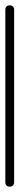

<svg xmlns="http://www.w3.org/2000/svg" viewBox="-20 -700 73 720"><path d="M0 -17H33V-664H0ZM17 -33Q9 -33 4.5 -28.5Q0 -24 0 -17Q0 -9 4.5 -4.5Q9 0 17 0Q24 0 28.5 -4.5Q33 -9 33 -17Q33 -24 28.5 -28.5Q24 -33 17 -33ZM17 -680Q9 -680 4.5 -675.5Q0 -671 0 -664Q0 -656 4.5 -651.5Q9 -647 17 -647Q24 -647 28.5 -651.5Q33 -656 33 -664Q33 -671 28.5 -675.5Q24 -680 17 -680Z"/></svg>

Font: Wavefont Light
Style: Regular
Weight: 300
Version: Version 3.004;gftools[0.9.33]